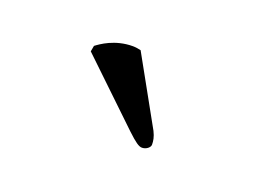

<svg xmlns="http://www.w3.org/2000/svg" viewBox="-42 -789 475 339"><g transform="rotate(20 196.0 -619.5)"><path d="M178 -699C174 -700 168 -701 163 -701C129 -701 106 -684 98 -678L96 -667L210 -558C226 -543 233 -538 239 -538C247 -538 254 -544 254 -549C254 -556 253 -563 248 -573Z"/></g></svg>

Font: Libertinus Math
Style: Regular
Weight: 400
Designer: Philipp H. Poll, Khaled Hosny
Foundry: Caleb Maclennan
Version: Version 7.050;RELEASE